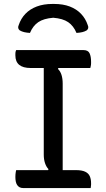

<svg xmlns="http://www.w3.org/2000/svg" viewBox="-20 -954 540 974"><path d="M440 0H98Q87 0 79.5 -4Q72 -8 67 -15.5Q62 -23 60 -33.5Q58 -44 58 -56Q58 -63 58.5 -69.5Q59 -76 60 -81.5Q61 -87 62 -91H224L226 -96Q215 -107 208.5 -126Q202 -145 202 -170V-609H136Q97 -609 77.5 -625Q58 -641 58 -673Q58 -677 58 -681Q58 -685 58.5 -688.5Q59 -692 60 -695Q61 -698 62 -700H403Q427 -700 434.5 -683.5Q442 -667 442 -641Q442 -637 442 -633Q442 -629 441.5 -625Q441 -621 440 -617Q439 -613 438 -609H276L274 -604Q286 -593 292 -574Q298 -555 298 -530V-91H365Q395 -91 412 -83Q429 -75 435.5 -60Q442 -45 442 -25Q442 -21 442 -16.5Q442 -12 441 -8Q440 -4 440 0ZM132 -787Q115 -788 102.5 -791Q90 -794 80 -800Q74 -805 72.5 -811.5Q71 -818 75 -827Q86 -860 109 -884Q132 -908 166.5 -921Q201 -934 246 -934H254Q300 -934 334 -921Q368 -908 391 -884Q414 -860 425 -827Q429 -818 427.5 -811.5Q426 -805 420 -800Q410 -794 397.5 -791Q385 -788 368 -787Q353 -823 326 -841.5Q299 -860 250 -864Q201 -860 174 -841.5Q147 -823 132 -787Z"/></svg>

Font: Code D Ace
Style: Regular
Weight: 400
Version: Version 1.085; ttfautohint (v1.8.4.7-5d5b);Nerd Fonts 3.0.2